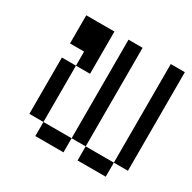

<svg xmlns="http://www.w3.org/2000/svg" viewBox="-119 -619 738 738"><g transform="rotate(30 250.0 -250.0)"><path d="M125 -62.5V0H250V-62.5ZM125 -62.5Q125 -62.5 125 -312.5H62.5Q62.5 -312.5 62.5 -62.5ZM250 -62.5H312.5V0H437.5V-62.5H312.5V-500H250ZM437.5 -62.5H500V-500H437.5ZM125 -312.5H187.5V-500H62.5Q62.5 -500 62.5 -375H125Z"/></g></svg>

Font: BFUnifontExMono
Style: Regular
Weight: 500
Version: Version 15.0.06